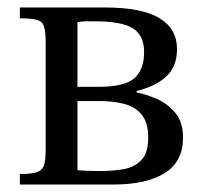

<svg xmlns="http://www.w3.org/2000/svg" viewBox="-20 -493 545 513"><path d="M284 0H33V-28Q62 -28 77 -32.5Q92 -37 97 -50.5Q102 -64 102 -91V-380Q102 -409 97.5 -422.5Q93 -436 78.5 -440Q64 -444 33 -444V-473H260Q359 -473 406 -444.5Q453 -416 453 -362Q453 -314 423 -287.5Q393 -261 345 -250V-246Q371 -241 399.5 -228.5Q428 -216 448.5 -191.5Q469 -167 469 -125Q469 -61 420 -30.5Q371 0 284 0ZM248 -36Q278 -36 307.5 -40.5Q337 -45 356.5 -64Q376 -83 376 -125Q376 -167 357.5 -188Q339 -209 309.5 -216Q280 -223 247 -223H187V-38Q202 -37 216.5 -36.5Q231 -36 248 -36ZM187 -434V-261H242Q313 -261 339 -284Q365 -307 365 -354Q365 -398 335.5 -417Q306 -436 233 -436Q224 -436 211.5 -436Q199 -436 187 -434Z"/></svg>

Font: STIX Two Text
Style: Regular
Weight: 400
Designer: Ross Mills, John Hudson & Paul Hanslow, Tiro Typeworks Ltd; with prior portions MicroPress Inc., and Coen Hoffman.
Foundry: Tiro Typeworks Ltd
Version: Version 2.13 b171